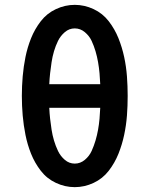

<svg xmlns="http://www.w3.org/2000/svg" viewBox="-20 -763 616 791"><path d="M288 8Q328 8 365.5 -9.5Q403 -27 428 -59.5Q453 -92 468 -129.5Q483 -167 491.5 -207Q500 -247 503 -287Q506 -327 506 -368Q506 -408 503 -448.5Q500 -489 491.5 -528.5Q483 -568 468 -605.5Q453 -643 428 -675.5Q403 -708 365.5 -725.5Q328 -743 288 -743Q248 -743 210.5 -725.5Q173 -708 148 -675.5Q123 -643 108 -605.5Q93 -568 85 -528.5Q77 -489 73.5 -448.5Q70 -408 70 -368Q70 -327 73.5 -287Q77 -247 85 -207Q93 -167 108 -129.5Q123 -92 148 -59.5Q173 -27 210.5 -9.5Q248 8 288 8ZM288 -89Q265 -89 247 -104.5Q229 -120 219 -141Q209 -162 202.5 -184Q196 -206 192.5 -228.5Q189 -251 186.5 -273.5Q184 -296 183 -319H393Q392 -296 390 -273.5Q388 -251 384 -228.5Q380 -206 373.5 -184Q367 -162 357.5 -141Q348 -120 329.5 -104.5Q311 -89 288 -89ZM393 -416H183Q184 -439 186.5 -461.5Q189 -484 192.5 -507Q196 -530 202.5 -552Q209 -574 219 -594.5Q229 -615 247 -630.5Q265 -646 288 -646Q311 -646 329.5 -630.5Q348 -615 357.5 -594.5Q367 -574 373.5 -552Q380 -530 384 -507Q388 -484 390 -461.5Q392 -439 393 -416Z"/></svg>

Font: Iosevka Sparkle Semibold
Style: Regular
Weight: 600
Designer: Belleve Invis
Foundry: Belleve Invis
Version: Version 4.5.0; ttfautohint (v1.8.3)